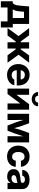

<svg xmlns="http://www.w3.org/2000/svg" viewBox="1809 -2579 930 4588"><g transform="rotate(90 2274.0 -285.0)"><path d="M10.4 -125H52.3Q74.6 -140.3 87.7 -169.5Q100.9 -198.6 107.6 -237.8Q114.4 -277 118.9 -335.5L133.4 -515.6H551.6V-125H635.7V159.8H491.8V0H157.8V159.8H10.4ZM409.4 -125V-393.3H260.9L255.8 -335.5Q250.8 -257.4 238.8 -207Q226.8 -156.6 203.1 -125Z M841.9 -263.5 651.9 -515.6H824.3L970.9 -313.9H989.7V-515.6H1140.1V-313.9H1158.6L1304.8 -515.6H1477.6L1288 -263.5L1478.8 0H1302.1L1158.2 -195.3H1140.1V0H989.7V-195.3H971.7L827.4 0H650.7Z M1510.9 -257.4Q1510.9 -335.4 1543.5 -396.7Q1576.1 -458.1 1634.3 -492.7Q1692.5 -527.3 1766.3 -527.3Q1841.5 -527.3 1899.6 -493.5Q1957.7 -459.6 1989.9 -399Q2022.1 -338.5 2022.1 -260.6V-220.1H1563.1V-314.3H1950.2L1882 -292.9Q1882 -329.7 1868.4 -357.1Q1854.7 -384.6 1829.3 -399.2Q1804 -413.9 1769.5 -413.9Q1735.3 -413.9 1710 -399.2Q1684.8 -384.6 1671.1 -357.1Q1657.4 -329.7 1657.4 -292.9V-227Q1657.4 -188.5 1671.3 -159.8Q1685.3 -131.1 1712 -115.4Q1738.7 -99.8 1775.7 -99.8Q1802.2 -99.8 1823.7 -107.5Q1845.2 -115.2 1859.7 -129.4Q1874.1 -143.7 1880.5 -162.8H2017.4Q2007.9 -111.9 1973.3 -72.3Q1938.8 -32.6 1886.1 -10.4Q1833.4 11.7 1771 11.7Q1693.8 11.7 1634.8 -22.7Q1575.7 -57.1 1543.3 -118.2Q1510.9 -179.3 1510.9 -257.4Z M2452.1 0V-302.5H2451.2L2226.1 0H2097.7V-515.6H2245.7V-214.6H2246.6L2469.1 -515.6H2600.2V0ZM2178.4 -730.2H2267.9Q2267.9 -709.1 2278.2 -692.6Q2288.6 -676.2 2306.9 -667Q2325.3 -657.8 2348.9 -657.8Q2372.3 -657.8 2390.6 -667Q2409 -676.2 2419.2 -692.6Q2429.4 -709.1 2429.4 -730.2H2519.4Q2519.4 -688.2 2496.9 -653.2Q2474.4 -618.2 2435.5 -597.9Q2396.6 -577.6 2348.9 -577.6Q2301.3 -577.6 2262.3 -597.9Q2223.4 -618.2 2200.9 -653.2Q2178.4 -688.2 2178.4 -730.2Z M2699.7 -515.6H2925L3002.5 -300Q3015.9 -257.1 3035 -183.4Q3041 -161 3045.6 -141.8Q3050.1 -122.7 3055.3 -106.3H3027.8Q3032.4 -121.5 3037.7 -142.7Q3043.1 -163.9 3048.5 -184.9Q3067.8 -262.5 3080.1 -300L3157.2 -515.6H3382.5V0H3235.1V-184Q3235.1 -243.2 3236.6 -349.8Q3237.2 -380 3238.2 -449.4H3258.8L3225.2 -342.4Q3193.5 -241.7 3173.4 -184.4L3103.2 0H2979.9L2908.7 -184.4Q2892.9 -229.6 2875.2 -285.8Q2857.6 -342.1 2841.8 -393.6Q2829 -428.4 2821.9 -449.4H2844Q2845 -380 2845.6 -349.8Q2847.2 -243.2 2847.2 -184V0H2699.7Z M3459.7 -257.4Q3459.7 -336.6 3492.3 -398Q3525 -459.4 3584.3 -493.4Q3643.6 -527.3 3720.6 -527.3Q3788.5 -527.3 3842.7 -500.9Q3896.9 -474.5 3929.2 -427.4Q3961.5 -380.4 3965.7 -320.1H3820.2Q3816.8 -346.2 3804.2 -365.6Q3791.7 -385.1 3770.9 -395.8Q3750.1 -406.4 3722.9 -406.4Q3688.3 -406.4 3663.2 -388.3Q3638.2 -370.1 3624.9 -336.7Q3611.6 -303.3 3611.6 -257.4Q3611.6 -212 3624.9 -178.6Q3638.2 -145.1 3663.3 -127.1Q3688.4 -109.2 3722.9 -109.2Q3750.3 -109.2 3770.6 -119.8Q3790.9 -130.5 3803.2 -150Q3815.4 -169.5 3819.6 -196.7H3965.7Q3963 -136.8 3931 -89.4Q3899 -41.9 3844.2 -15.1Q3789.5 11.7 3720.6 11.7Q3643.3 11.7 3584 -22.2Q3524.7 -56.1 3492.2 -117.1Q3459.7 -178.1 3459.7 -257.4Z M4021.5 -144.9Q4021.5 -200.1 4047.9 -233.9Q4074.2 -267.8 4117.8 -283.7Q4161.4 -299.6 4222.5 -305.3Q4246.6 -307.6 4263.7 -309.5Q4297.6 -313.5 4315.1 -317.9Q4332.7 -322.4 4341.1 -330.2Q4349.4 -338 4349.4 -351.8V-354.9Q4349.4 -372.9 4339.6 -386.6Q4329.7 -400.3 4311.4 -408.1Q4293.2 -415.8 4268.6 -415.8Q4243.1 -415.8 4223.6 -407.8Q4204.1 -399.8 4192.7 -385.2Q4181.3 -370.6 4179.7 -351.4H4038.7Q4042.1 -405.3 4070.7 -444.7Q4099.2 -484.1 4150.6 -505.3Q4202.1 -526.6 4273.2 -526.6Q4344.5 -526.6 4395 -505.3Q4445.5 -484.1 4471.9 -444.3Q4498.2 -404.5 4498.2 -349V0H4351.2V-72.7H4349.2Q4327.2 -32.1 4291.3 -11.7Q4255.3 8.7 4198.8 8.7Q4146.3 8.7 4106.3 -8.5Q4066.4 -25.8 4043.9 -60.4Q4021.5 -94.9 4021.5 -144.9ZM4350.6 -187.7V-238.1Q4338.5 -231.7 4313.8 -226.5Q4289.2 -221.3 4250.2 -215.2Q4224.9 -211.2 4206 -203.2Q4187.1 -195.1 4176.1 -182Q4165 -168.8 4165 -150Q4165 -132.8 4174.5 -120.2Q4183.9 -107.5 4201.2 -100.7Q4218.6 -93.9 4241.6 -93.9Q4273.8 -93.9 4298.7 -106Q4323.5 -118 4337.1 -139.2Q4350.6 -160.4 4350.6 -187.7Z"/></g></svg>

Font: Intratopia Thin
Style: Regular
Weight: 100
Designer: Rasmus Andersson
Foundry: rsms
Version: Version 3.000;Glyphs 3.2.3 (3260)